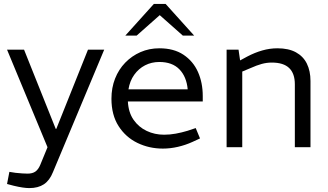

<svg xmlns="http://www.w3.org/2000/svg" viewBox="-20 -753 1679 982"><path d="M130 209Q115 209 95 206Q75 203 50 197L16 188L28 126L60 131Q78 133 94.5 134Q111 135 121 135Q146 135 161 124.5Q176 114 186 90L223 0L16 -499H103L265 -94H268L430 -499H513L251 127Q234 170 204.5 189.5Q175 209 130 209Z M813 7Q743 7 683 -22Q623 -51 586.5 -108Q550 -165 550 -248Q550 -304 568.5 -351Q587 -398 620.5 -432.5Q654 -467 698.5 -486.5Q743 -506 795 -506Q869 -506 918.5 -473Q968 -440 992.5 -385Q1017 -330 1017 -262V-234H634Q637 -178 663 -140.5Q689 -103 730 -83.5Q771 -64 819 -64Q849 -64 879 -69.5Q909 -75 939 -84L981 -98L1003 -45L964 -27Q929 -11 890 -2Q851 7 813 7ZM637 -296H940Q934 -361 897.5 -398.5Q861 -436 795 -436Q755 -436 722 -419Q689 -402 666.5 -370.5Q644 -339 637 -296ZM915 -571 784 -687 767 -733H827L973 -571ZM621 -571 767 -733H827L810 -687L679 -571Z M1139 0V-499H1200L1208 -444L1245 -464Q1283 -484 1321.5 -495Q1360 -506 1399 -506Q1456 -506 1493.5 -485.5Q1531 -465 1549.5 -427.5Q1568 -390 1568 -339V0H1488V-322Q1488 -377 1459 -405Q1430 -433 1370 -433Q1344 -433 1318.5 -426Q1293 -419 1262 -405L1219 -387V0Z"/></svg>

Font: REM Light
Style: Regular
Weight: 300
Designer: Octavio Pardo
Foundry: Ashler Design
Version: Version 1.005;gftools[0.9.28]